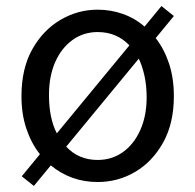

<svg xmlns="http://www.w3.org/2000/svg" viewBox="-20 -589 646 635"><path d="M142 -275Q142 -198 168 -148L408 -439Q366 -483 303 -483Q256 -483 219.5 -456.5Q183 -430 162.5 -383.5Q142 -337 142 -275ZM92 26 52 -6 112 -79Q84 -114 67.5 -162.5Q51 -211 51 -271Q51 -362 86.5 -425.5Q122 -489 179.5 -523Q237 -557 303 -557Q346 -557 386 -543Q426 -529 458 -501L514 -569L555 -536L495 -463Q523 -427 539 -379Q555 -331 555 -271Q555 -181 519.5 -117.5Q484 -54 427 -20.5Q370 13 303 13Q215 13 148 -42ZM303 -60Q350 -60 386.5 -86Q423 -112 444 -159Q465 -206 465 -267Q465 -305 458 -337.5Q451 -370 439 -395L199 -104Q240 -60 303 -60Z"/></svg>

Font: Chiron Sans HK TT
Style: Regular
Weight: 400
Designer: Ryoko NISHIZUKA 西塚涼子 (kana, bopomofo & ideographs); Paul D. Hunt (Latin, Greek & Cyrillic); Sandoll Communications 산돌커뮤니
Foundry: Adobe
Version: Version 2.022;hotconv 1.0.109;makeotfexe 2.5.65596